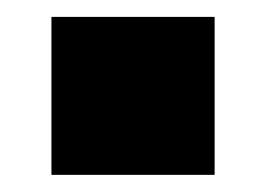

<svg xmlns="http://www.w3.org/2000/svg" viewBox="-20 -204 310 224"><path d="M40 0V-184.3H230.4V0Z"/></svg>

Font: TitilliumWeb ExtraLight
Style: Regular
Weight: 400
Designer: Mohamed Gaber, Accademia di Belle Arti di Urbino and others
Foundry: Kief Type Foundry, Accademia di Belle Arti di Urbino and others
Version: Version 3.000; ttfautohint (v1.8.2)